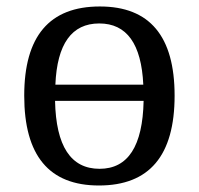

<svg xmlns="http://www.w3.org/2000/svg" viewBox="-20 -566 617 596"><path d="M287.1 9.8C443.8 9.8 522 -83 522 -269C522 -453.6 444.8 -545.9 290 -545.9C133.3 -545.9 55.2 -453.6 55.2 -269C55.2 -83 132.3 9.8 287.1 9.8ZM150.9 -252.9H425.8C422.9 -112.3 377.4 -42 289.1 -42C199.7 -42 153.8 -112.3 150.9 -252.9ZM151.9 -303.2C157.2 -429.7 202.6 -493.2 288.1 -493.2C373.5 -493.2 418.9 -429.7 424.8 -303.2Z"/></svg>

Font: The Erased English
Style: Regular
Weight: 400
Designer: Monotype Design team + ligartures altered by 180 Amsterdam
Foundry: Monotype Imaging Inc.
Version: Version 1.030;Glyphs 3.1.2 (3151)